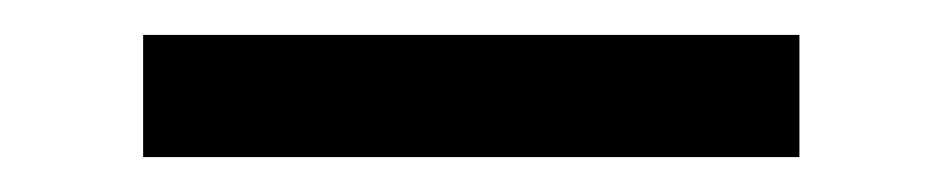

<svg xmlns="http://www.w3.org/2000/svg" viewBox="-20 -725 540 110"><path d="M62 -635V-705H438V-635Z"/></svg>

Font: Iosevka Bendy Medium
Style: Regular
Weight: 500
Monospace: yes
Designer: Belleve Invis
Foundry: Belleve Invis
Version: Version 30.1.2